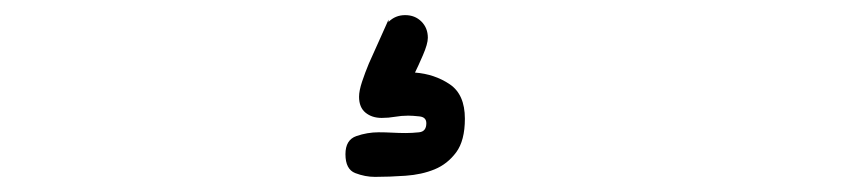

<svg xmlns="http://www.w3.org/2000/svg" viewBox="-20 -75 1147 254"><path d="M476 159Q463 159 450 154Q437 149 437 129Q437 110 451.5 105Q466 100 481 100Q490 100 499 100.5Q508 101 517 101Q525 101 534.5 100Q544 99 544 88Q544 80 535 79Q526 78 520 78Q511 78 502.5 79.5Q494 81 485 81Q472 81 463.5 74Q455 67 455 53Q455 45 459 33Q463 21 468 9Q473 -2 479 -15.5Q485 -29 494 -49V-46Q503 -55 516 -55Q529 -55 537.5 -46.5Q546 -38 546 -25Q546 -17 539.5 -2Q533 13 529 21Q555 23 575 36.5Q595 50 595 82Q595 111 583.5 126.5Q572 142 555 149Q538 156 516.5 157.5Q495 159 476 159Z"/></svg>

Font: Hanken
Style: Book
Weight: 400
Designer: Alfredo Marco Pradil
Foundry: Hanken Design Co.
Version: Version 2.06 2014